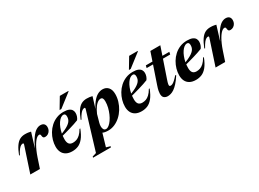

<svg xmlns="http://www.w3.org/2000/svg" viewBox="-34 -1538 3492 2584"><g transform="rotate(-30 1712.0 -246.0)"><path d="M154 -390Q157 -399.5 155 -405.8Q153 -412 145 -412Q131.5 -412 115.5 -403.5Q99.5 -395 79.2 -369.8Q59 -344.5 32 -294L22 -298.5Q53 -378.5 84.8 -423.8Q116.5 -469 152.5 -487.5Q188.5 -506 233 -506Q251.5 -506 265.2 -505Q279 -504 292.5 -501.2Q306 -498.5 322.5 -494.5L241.5 -232V-247.5Q289 -350.5 328.5 -407Q368 -463.5 403.2 -485.5Q438.5 -507.5 471.5 -507.5Q508 -507.5 526.5 -489Q545 -470.5 545 -437Q545 -408.5 532.2 -386Q519.5 -363.5 498.8 -350.5Q478 -337.5 452.5 -337.5Q434 -337.5 426 -346.2Q418 -355 416 -373Q415 -391.5 409.8 -397.8Q404.5 -404 394.5 -404Q380.5 -404 364.2 -393.8Q348 -383.5 330.5 -362.8Q313 -342 295 -311.5Q277 -281 259.2 -241Q241.5 -201 224.5 -151L174 0H25Z M811.5 -474Q788.5 -474 766.5 -457.5Q744.5 -441 725.2 -412.5Q706 -384 691.2 -346.2Q676.5 -308.5 668.2 -265.8Q660 -223 660 -179Q660 -129 679.5 -106Q699 -83 738.5 -83Q767 -83 794.5 -92.5Q822 -102 849.8 -127.5Q877.5 -153 905 -200.5H917.5Q884 -113.5 845.5 -67.2Q807 -21 764.8 -4Q722.5 13 675 13Q618 13 580.5 -7.8Q543 -28.5 524.8 -65.8Q506.5 -103 506.5 -152Q506.5 -201 520.8 -251.2Q535 -301.5 562.2 -347.5Q589.5 -393.5 629 -429.5Q668.5 -465.5 719 -486.5Q769.5 -507.5 830 -507.5Q883 -507.5 913 -494.2Q943 -481 955.2 -459.5Q967.5 -438 967.5 -413.5Q967.5 -387.5 959.2 -362.8Q951 -338 935 -317.5Q908 -306.5 871.2 -294.2Q834.5 -282 792.5 -269.8Q750.5 -257.5 706.8 -245.5Q663 -233.5 621.5 -223.5L624.5 -247.5Q678.5 -267 716.5 -284.5Q754.5 -302 779.5 -319.2Q804.5 -336.5 818.5 -353.8Q832.5 -371 838.2 -389.5Q844 -408 844 -428Q844 -444 840.2 -454.2Q836.5 -464.5 829.2 -469.2Q822 -474 811.5 -474ZM800 -554.5 898 -718H1031L1029.5 -710.5L827.5 -554.5Z M1177 -138.5Q1173 -124.5 1171.2 -111Q1169.5 -97.5 1169.5 -85.5Q1169.5 -58 1180.5 -39Q1191.5 -20 1216 -20Q1237.5 -20 1262 -39.2Q1286.5 -58.5 1309.5 -91.8Q1332.5 -125 1351 -167.2Q1369.5 -209.5 1380.8 -256Q1392 -302.5 1392 -348Q1392 -381.5 1382.5 -396.5Q1373 -411.5 1352.5 -411.5Q1338 -411.5 1323.2 -404.5Q1308.5 -397.5 1293 -384Q1277.5 -370.5 1263 -351.2Q1248.5 -332 1235 -308.2Q1221.5 -284.5 1210 -256.5ZM1092.5 -56.5 1160 -48.5 1089 192 1151.5 210.5 1147 226.5H869L873 210.5L934.5 191.5L1111 -390Q1114 -400 1112.2 -406Q1110.5 -412 1102.5 -412Q1089 -412 1073 -403.5Q1057 -395 1036.8 -369.8Q1016.5 -344.5 989.5 -294L979.5 -298.5Q1011 -378.5 1042.5 -423.8Q1074 -469 1110 -487.5Q1146 -506 1190.5 -506Q1217 -506 1235.2 -503.5Q1253.5 -501 1277.5 -495L1212 -283L1203.5 -284Q1243 -367 1281.5 -416Q1320 -465 1358.8 -486.2Q1397.5 -507.5 1437 -507.5Q1492.5 -507.5 1524.8 -470.5Q1557 -433.5 1557 -366.5Q1557 -310.5 1540.2 -255.5Q1523.5 -200.5 1493.5 -152Q1463.5 -103.5 1422.5 -66.5Q1381.5 -29.5 1333 -8.2Q1284.5 13 1231.5 13Q1173.5 13 1139.2 -5.8Q1105 -24.5 1092.5 -56.5Z M1889 -474Q1866 -474 1844 -457.5Q1822 -441 1802.8 -412.5Q1783.5 -384 1768.8 -346.2Q1754 -308.5 1745.8 -265.8Q1737.5 -223 1737.5 -179Q1737.5 -129 1757 -106Q1776.5 -83 1816 -83Q1844.5 -83 1872 -92.5Q1899.5 -102 1927.2 -127.5Q1955 -153 1982.5 -200.5H1995Q1961.5 -113.5 1923 -67.2Q1884.5 -21 1842.2 -4Q1800 13 1752.5 13Q1695.5 13 1658 -7.8Q1620.5 -28.5 1602.2 -65.8Q1584 -103 1584 -152Q1584 -201 1598.2 -251.2Q1612.5 -301.5 1639.8 -347.5Q1667 -393.5 1706.5 -429.5Q1746 -465.5 1796.5 -486.5Q1847 -507.5 1907.5 -507.5Q1960.5 -507.5 1990.5 -494.2Q2020.5 -481 2032.8 -459.5Q2045 -438 2045 -413.5Q2045 -387.5 2036.8 -362.8Q2028.5 -338 2012.5 -317.5Q1985.5 -306.5 1948.8 -294.2Q1912 -282 1870 -269.8Q1828 -257.5 1784.2 -245.5Q1740.5 -233.5 1699 -223.5L1702 -247.5Q1756 -267 1794 -284.5Q1832 -302 1857 -319.2Q1882 -336.5 1896 -353.8Q1910 -371 1915.8 -389.5Q1921.5 -408 1921.5 -428Q1921.5 -444 1917.8 -454.2Q1914 -464.5 1906.8 -469.2Q1899.5 -474 1889 -474ZM1877.5 -554.5 1975.5 -718H2108.5L2107 -710.5L1905 -554.5Z M2097 -457.5 2105.5 -494.5H2470.5L2463 -457.5ZM2260 -193Q2251 -167.5 2246.5 -151.5Q2242 -135.5 2240.5 -126Q2239 -116.5 2239 -110Q2239 -99.5 2244.8 -95Q2250.5 -90.5 2260.5 -90.5Q2273 -90.5 2288.8 -97.8Q2304.5 -105 2327.2 -125.2Q2350 -145.5 2382.5 -183L2393 -174.5Q2354 -114 2320.2 -77Q2286.5 -40 2257.5 -20.5Q2228.5 -1 2203.2 6Q2178 13 2156 13Q2124 13 2101 -4.8Q2078 -22.5 2078 -68.5Q2078 -84 2083 -112.5Q2088 -141 2105 -190L2255.5 -632H2410Z M2732 -474Q2709 -474 2687 -457.5Q2665 -441 2645.8 -412.5Q2626.5 -384 2611.8 -346.2Q2597 -308.5 2588.8 -265.8Q2580.5 -223 2580.5 -179Q2580.5 -129 2600 -106Q2619.5 -83 2659 -83Q2687.5 -83 2715 -92.5Q2742.5 -102 2770.2 -127.5Q2798 -153 2825.5 -200.5H2838Q2804.5 -113.5 2766 -67.2Q2727.5 -21 2685.2 -4Q2643 13 2595.5 13Q2538.5 13 2501 -7.8Q2463.5 -28.5 2445.2 -65.8Q2427 -103 2427 -152Q2427 -201 2441.2 -251.2Q2455.5 -301.5 2482.8 -347.5Q2510 -393.5 2549.5 -429.5Q2589 -465.5 2639.5 -486.5Q2690 -507.5 2750.5 -507.5Q2803.5 -507.5 2833.5 -494.2Q2863.5 -481 2875.8 -459.5Q2888 -438 2888 -413.5Q2888 -387.5 2879.8 -362.8Q2871.5 -338 2855.5 -317.5Q2828.5 -306.5 2791.8 -294.2Q2755 -282 2713 -269.8Q2671 -257.5 2627.2 -245.5Q2583.5 -233.5 2542 -223.5L2545 -247.5Q2599 -267 2637 -284.5Q2675 -302 2700 -319.2Q2725 -336.5 2739 -353.8Q2753 -371 2758.8 -389.5Q2764.5 -408 2764.5 -428Q2764.5 -444 2760.8 -454.2Q2757 -464.5 2749.8 -469.2Q2742.5 -474 2732 -474Z M3033 -390Q3036 -399.5 3034 -405.8Q3032 -412 3024 -412Q3010.5 -412 2994.5 -403.5Q2978.5 -395 2958.2 -369.8Q2938 -344.5 2911 -294L2901 -298.5Q2932 -378.5 2963.8 -423.8Q2995.5 -469 3031.5 -487.5Q3067.5 -506 3112 -506Q3130.5 -506 3144.2 -505Q3158 -504 3171.5 -501.2Q3185 -498.5 3201.5 -494.5L3120.5 -232V-247.5Q3168 -350.5 3207.5 -407Q3247 -463.5 3282.2 -485.5Q3317.5 -507.5 3350.5 -507.5Q3387 -507.5 3405.5 -489Q3424 -470.5 3424 -437Q3424 -408.5 3411.2 -386Q3398.5 -363.5 3377.8 -350.5Q3357 -337.5 3331.5 -337.5Q3313 -337.5 3305 -346.2Q3297 -355 3295 -373Q3294 -391.5 3288.8 -397.8Q3283.5 -404 3273.5 -404Q3259.5 -404 3243.2 -393.8Q3227 -383.5 3209.5 -362.8Q3192 -342 3174 -311.5Q3156 -281 3138.2 -241Q3120.5 -201 3103.5 -151L3053 0H2904Z"/></g></svg>

Font: Newsreader 60pt
Style: Bold Italic
Weight: 700
Italic angle: -17°
Designer: Hugues Gentile
Foundry: Production Type
Version: Version 1.003